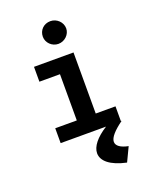

<svg xmlns="http://www.w3.org/2000/svg" viewBox="-165 -774 894 1105"><g transform="rotate(-20 281.5 -222.0)"><path d="M281 -541C320 -541 353 -573 353 -610C353 -648 320 -680 281 -680C240 -680 210 -650 210 -610C210 -573 242 -541 281 -541ZM97 0H375C310 41 274 86 274 127C274 174 320 215 418 236L459 150C413 141 387 123 387 98C387 71 419 37 470 0L466 -2V-91H345V-465H103V-374H229V-91H97Z"/></g></svg>

Font: Inconsolata SemiExpanded
Style: Bold
Weight: 700
Width: 6
Monospace: yes
Designer: Raph Levien, Cyreal, Brenton Simpson
Foundry: Raph Levien, Cyreal, Google
Version: Version 3.100